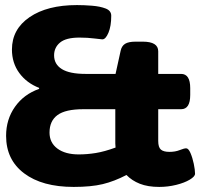

<svg xmlns="http://www.w3.org/2000/svg" viewBox="-20 -728 788 756"><path d="M270 8Q146 8 75 -45.5Q4 -99 4 -193Q4 -258 39 -307.5Q74 -357 134 -378V-382Q85 -401 56 -440.5Q27 -480 27 -533Q27 -613 96.5 -660.5Q166 -708 283 -708Q311 -708 342.5 -705.5Q374 -703 396 -694.5Q418 -686 418 -666Q418 -625 407 -599Q396 -573 383 -573Q378 -573 351.5 -576.5Q325 -580 293 -580Q240 -580 216.5 -560.5Q193 -541 193 -510Q193 -475 223.5 -456Q254 -437 317 -437H435L455 -528Q459 -547 472.5 -555.5Q486 -564 514 -564H542Q603 -564 603 -526V-437H693Q729 -437 729 -381V-354Q729 -298 693 -298H603V-173Q603 -148 613.5 -139Q624 -130 647 -130Q670 -130 687.5 -137Q705 -144 713 -144Q722 -144 730 -125.5Q738 -107 743 -83Q748 -59 748 -44Q748 -33 727 -20.5Q706 -8 673.5 0Q641 8 607 8Q562 8 530.5 -4.5Q499 -17 478 -39Q430 -14 384.5 -3Q339 8 270 8ZM290 -120Q323 -120 357 -125.5Q391 -131 435 -147Q434 -154 434 -163V-298H308Q238 -298 206.5 -275Q175 -252 175 -206Q175 -166 206 -143Q237 -120 290 -120Z"/></svg>

Font: Asap Expanded ExtraBold
Style: Regular
Weight: 800
Width: 7
Designer: Pablo Cosgaya
Foundry: Omnibus-Type
Version: Version 3.001; ttfautohint (v1.8.4.7-5d5b)